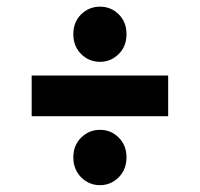

<svg xmlns="http://www.w3.org/2000/svg" viewBox="-20 -621 600 576"><path d="M280 -435.5Q247 -435.5 223.5 -458.8Q200 -482 200 -518.5Q200 -555 223.5 -578Q247 -601 280 -601Q313 -601 336.2 -578Q359.5 -555 359.5 -518.5Q359.5 -482 336 -458.8Q312.5 -435.5 280 -435.5ZM75 -272.5V-394.5H484.5V-272.5ZM280 -65.5Q247 -65.5 223.5 -89Q200 -112.5 200 -149Q200 -185 223.5 -208.2Q247 -231.5 280 -231.5Q313 -231.5 336.2 -208.2Q359.5 -185 359.5 -149Q359.5 -112.5 336 -89Q312.5 -65.5 280 -65.5Z"/></svg>

Font: Spline Sans
Style: Bold
Weight: 700
Designer: Eben Sorkin, Mirko Velimirovic
Foundry: Sorkin Type
Version: Version 1.000; ttfautohint (v1.8.3)